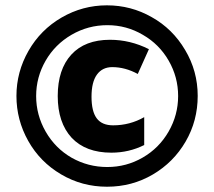

<svg xmlns="http://www.w3.org/2000/svg" viewBox="-20 -695 808 724"><path d="M403.4 -441.9Q366 -441.9 345.6 -413.8Q325.1 -385.7 325.1 -330.4Q325.1 -275 344.8 -248.7Q364.5 -222.4 406.5 -222.4Q469.7 -222.4 523.8 -253.3V-148.1Q466.1 -119.3 399.9 -119.3Q303.3 -119.3 250.3 -175.4Q197.7 -232.6 197.7 -332.9Q197.7 -433.3 249 -489.1Q300.3 -545 394.8 -545Q471.2 -545 541.5 -509.6L499.5 -416.1Q452 -441.9 403.4 -441.9ZM250.3 -100.1Q312.4 -65.2 384.5 -65.2Q456.5 -65.2 518.2 -100.9Q579.9 -136.5 615.8 -198.9Q651.7 -261.4 651.7 -332.9Q651.7 -404.4 616 -466.4Q580.4 -528.3 518.7 -563.7Q457 -600.1 384.7 -600.1Q312.4 -600.1 250 -564Q187.6 -527.8 151.9 -465.9Q116.3 -403.9 116.3 -332.7Q116.3 -261.4 152.2 -198.7Q188.1 -136 250.3 -100.1ZM552.1 -630.4Q630.9 -586.5 678 -506.6Q725.5 -427.2 725.5 -333.4Q725.5 -239.6 680 -161.3Q634.5 -82.9 556.1 -36.9Q477.8 9.1 383.5 9.1Q289.2 9.1 210.1 -37.7Q130.9 -84.4 86.5 -163.5Q42 -242.7 42 -333.2Q42 -423.7 87.5 -503.3Q133 -582.9 212.3 -628.9Q291.7 -674.9 383 -674.9Q474.2 -674.9 552.1 -630.4Z"/></svg>

Font: Khula ExtraBold
Style: Regular
Weight: 800
Designer: Erin McLaughlin, Steve Matteson
Version: Version 1.002;PS 1.0;hotconv 1.0.72;makeotf.lib2.5.5900; ttf